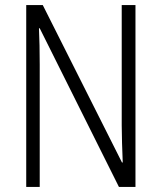

<svg xmlns="http://www.w3.org/2000/svg" viewBox="-20 -734 634 754"><path d="M512 0V-714H458V-242C458 -202 460 -145 462 -96H459L148 -714H83V0H136V-480C136 -533 135 -579 133 -623H136L447 0Z"/></svg>

Font: Noto Sans Hebrew Condensed Light
Style: Regular
Weight: 300
Width: 3
Designer: Monotype Design Team
Foundry: Monotype Imaging Inc.
Version: Version 2.004